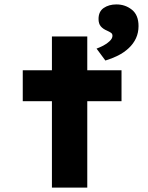

<svg xmlns="http://www.w3.org/2000/svg" viewBox="-20 -849 672 869"><path d="M215 0V-684H375V0ZM83 -391V-531H530V-391ZM457 -575 417 -629Q431 -634 447.5 -642.5Q464 -651 476.5 -663Q489 -675 489 -687Q489 -696 482.5 -700.5Q476 -705 465 -710Q446 -718 436 -730Q426 -742 426 -763Q426 -797 449.5 -813Q473 -829 507 -829Q547 -829 577 -805Q607 -781 607 -731Q607 -701 595.5 -676Q584 -651 562.5 -631Q541 -611 514 -597.5Q487 -584 457 -575Z"/></svg>

Font: Lexend Mega
Style: Bold
Weight: 700
Version: Version 1.007